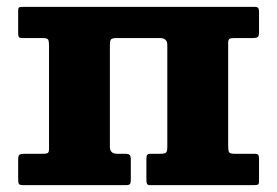

<svg xmlns="http://www.w3.org/2000/svg" viewBox="-20 -540 808 560"><path d="M300.5 -112Q300.5 -91.5 321.5 -91.5H344Q354 -91.5 357.8 -88.5Q361.5 -85.5 361.5 -74.5V-15Q361.5 -6 358.8 -3Q356 0 347.5 0H47Q38 0 35.5 -3.2Q33 -6.5 33 -16V-75.5Q33 -86 37 -88.8Q41 -91.5 51 -91.5H106Q115.5 -91.5 119.2 -93.8Q123 -96 123 -105.5V-406.5Q123 -419.5 120.5 -424.2Q118 -429 105 -429H46Q37.5 -429 35.2 -432Q33 -435 33 -444V-509Q33 -517.5 36.5 -518.8Q40 -520 48.5 -520H721.5Q730.5 -520 733 -516.8Q735.5 -513.5 735.5 -504V-445Q735.5 -434.5 731.5 -431.8Q727.5 -429 717.5 -429H662.5Q653 -429 649.2 -426.5Q645.5 -424 645.5 -415V-114Q645.5 -101 648 -96.2Q650.5 -91.5 663.5 -91.5H722.5Q731 -91.5 733.2 -88.2Q735.5 -85 735.5 -76.5V-11Q735.5 -3 732 -1.5Q728.5 0 720 0H418Q410.5 0 408.8 -3.8Q407 -7.5 407 -15.5V-77Q407 -85.5 409.5 -88.5Q412 -91.5 419.5 -91.5H448Q460 -91.5 464 -94.8Q468 -98 468 -111V-408.5Q468 -429 447 -429H320.5Q308.5 -429 304.5 -425.8Q300.5 -422.5 300.5 -409.5Z"/></svg>

Font: Besley* Heavy
Style: Regular
Weight: 800
Designer: Owen Earl
Foundry: indestructible type*
Version: Version 3.000; ttfautohint (v1.8.3)